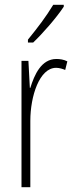

<svg xmlns="http://www.w3.org/2000/svg" viewBox="-20 -784 311 804"><path d="M247 -756V-764H203C172 -713 140 -671 97 -618V-606H119C158 -643 216 -709 247 -756ZM216 -537C153 -537 124 -471 107 -416H105L99 -529H70V0H107V-278C107 -381 145 -500 215 -500C229 -500 244 -495 253 -491L262 -527C247 -535 230 -537 216 -537Z"/></svg>

Font: Noto Sans ExtraCondensed ExtraLight
Style: Regular
Weight: 200
Width: 2
Designer: Monotype Design Team
Foundry: Monotype Imaging Inc.
Version: Version 2.013